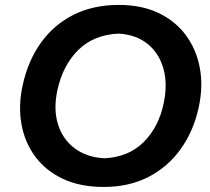

<svg xmlns="http://www.w3.org/2000/svg" viewBox="-20 -747 855 780"><path d="M401.5 12.5Q305.5 12.5 235.5 -20.5Q165.5 -53.5 123 -111Q80.5 -168.5 67.2 -242.5Q54 -316.5 71.5 -398Q93 -499 145.8 -572.8Q198.5 -646.5 278.5 -686.8Q358.5 -727 462.5 -727Q556 -727 625 -693.8Q694 -660.5 736.2 -602.5Q778.5 -544.5 792 -469.8Q805.5 -395 787.5 -312Q767 -216 715 -142.8Q663 -69.5 583.8 -28.5Q504.5 12.5 401.5 12.5ZM403.5 -104Q501.5 -108.5 563.2 -169.5Q625 -230.5 645 -328Q661.5 -405.5 644 -468Q626.5 -530.5 579.8 -568.5Q533 -606.5 461 -610.5Q360 -605.5 297.5 -543.5Q235 -481.5 213 -380Q196.5 -302.5 215.8 -241.5Q235 -180.5 283.8 -144.2Q332.5 -108 403.5 -104Z"/></svg>

Font: Commissioner Loud SemiBold
Style: Italic
Weight: 600
Italic angle: -12°
Designer: Kostas Bartsokas
Foundry: Kostas Bartsokas
Version: Version 1.000; ttfautohint (v1.8.3)